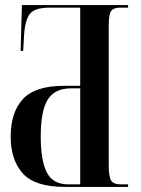

<svg xmlns="http://www.w3.org/2000/svg" viewBox="-20 -734 553 754"><path d="M235 0H483V-10H455Q426 -10 416.5 -25Q407 -40 407 -84V-631Q407 -678 416.5 -691Q426 -704 452 -704H483V-714H66L61 -534H71L75 -603Q80 -661 100 -682.5Q120 -704 175 -704H295V-397H231Q118 -397 70 -345Q22 -293 22 -197Q22 -106 69.5 -53Q117 0 235 0ZM248 -10Q188 -10 164 -56.5Q140 -103 140 -198Q140 -299 167.5 -343Q195 -387 259 -387H295V-10Z"/></svg>

Font: Noto Serif Display Condensed Semi
Style: Regular
Weight: 600
Width: 3
Designer: Monotype Design Team
Foundry: Monotype Imaging Inc.
Version: Version 1.900